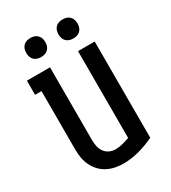

<svg xmlns="http://www.w3.org/2000/svg" viewBox="-227 -1066 1055 1187"><g transform="rotate(-30 300.0 -472.5)"><path d="M296 8Q267 8 238 2Q209 -4 183 -17.5Q157 -31 136.5 -53Q116 -75 103.5 -101.5Q91 -128 86 -157Q81 -186 81 -215V-634H35V-735H200V-215Q200 -193 204.5 -171Q209 -149 222 -130.5Q235 -112 255.5 -102.5Q276 -93 299 -93Q325 -93 350.5 -100Q376 -107 400 -115V-735H519V-48Q467 -23 410.5 -7.5Q354 8 296 8ZM415 -817Q401 -817 388 -821Q375 -825 365 -835Q355 -845 351 -858Q347 -871 347 -885Q347 -899 351 -912Q355 -925 365 -935Q375 -945 388 -949Q401 -953 415 -953Q429 -953 442 -949Q455 -945 465 -935Q475 -925 479 -912Q483 -899 483 -885Q483 -871 479 -858Q475 -845 465 -835Q455 -825 442 -821Q429 -817 415 -817ZM185 -817Q171 -817 158 -821Q145 -825 135 -835Q125 -845 121 -858Q117 -871 117 -885Q117 -899 121 -912Q125 -925 135 -935Q145 -945 158 -949Q171 -953 185 -953Q199 -953 212 -949Q225 -945 235 -935Q245 -925 249 -912Q253 -899 253 -885Q253 -871 249 -858Q245 -845 235 -835Q225 -825 212 -821Q199 -817 185 -817Z"/></g></svg>

Font: Iosevka Book
Style: Bold
Weight: 700
Designer: Belleve Invis
Foundry: Belleve Invis
Version: Version 28.0.7; ttfautohint (v1.8.3)